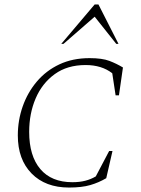

<svg xmlns="http://www.w3.org/2000/svg" viewBox="-20 -832 632 862"><path d="M290 10Q184 10 122 -53Q60 -116 60 -224Q60 -292 82 -354.5Q104 -417 145.5 -466Q187 -515 246.5 -543Q306 -571 382 -571Q439 -571 471.5 -558.5Q504 -546 532 -529L514 -404H499L484 -503Q437 -540 364 -540Q282 -540 225.5 -499Q169 -458 140 -390Q111 -322 111 -240Q111 -132 161 -73Q211 -14 305 -14Q337 -14 362.5 -20.5Q388 -27 410 -40L470 -154H485L457 -32Q423 -12 385 -1Q347 10 290 10ZM255 -635 405 -812H422L512 -635H502L405 -757L265 -635Z"/></svg>

Font: Spectral SC ExtraLight
Style: Italic
Weight: 275
Italic angle: -10°
Designer: Jean-Baptiste Levee
Foundry: Production Type
Version: Version 2.001